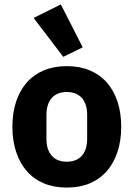

<svg xmlns="http://www.w3.org/2000/svg" viewBox="-20 -836 604 868"><path d="M282 12Q224 12 178.5 -7Q133 -26 101.5 -62Q70 -98 53 -149Q36 -200 36 -263Q36 -326 53 -377Q70 -428 101.5 -463.5Q133 -499 178.5 -518Q224 -537 282 -537Q340 -537 385.5 -518Q431 -499 462.5 -463.5Q494 -428 511 -377Q528 -326 528 -263Q528 -200 511 -149Q494 -98 462.5 -62Q431 -26 385.5 -7Q340 12 282 12ZM282 -105Q326 -105 350 -132Q374 -159 374 -209V-316Q374 -366 350 -393Q326 -420 282 -420Q238 -420 214 -393Q190 -366 190 -316V-209Q190 -159 214 -132Q238 -105 282 -105ZM132 -755 255 -816 354 -622 266 -579Z"/></svg>

Font: IBM Plex Sans Arabic
Style: Bold
Weight: 700
Designer: Mike Abbink, Paul van der Laan, Pieter van Rosmalen, Wael Morcos, Khajak Apelian
Foundry: Bold Monday
Version: Version 1.2